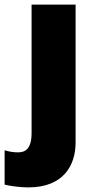

<svg xmlns="http://www.w3.org/2000/svg" viewBox="-71 -573 415 833"><path d="M52 240C204 240 257 145 257 45V-553H66V5C66 72 39 88 8 88C-14 88 -30 85 -51 79V228C-25 235 21 240 52 240Z"/></svg>

Font: Noto Sans Lao Looped Black
Style: Regular
Weight: 900
Designer: Mark Frömberg, Ben Mitchell
Foundry: The Fontpad Ltd
Version: Version 1.002